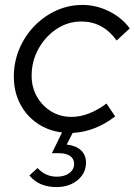

<svg xmlns="http://www.w3.org/2000/svg" viewBox="-20 -529 545 777"><path d="M209 228Q137 228 99 181L132 151Q164 186 210 186Q241 186 260.5 171.5Q280 157 280 134Q280 114 264 102.5Q248 91 219 91H190L231 7Q174 0 130 -30.5Q86 -61 61 -109.5Q36 -158 36 -219Q36 -278 58 -330.5Q80 -383 118.5 -423Q157 -463 207 -486Q257 -509 314 -509Q370 -509 422 -483Q474 -457 505 -414L452 -365Q397 -442 309 -442Q255 -442 209.5 -412Q164 -382 136 -332Q108 -282 108 -222Q108 -176 129.5 -138Q151 -100 187.5 -78Q224 -56 269 -56Q305 -56 340.5 -70Q376 -84 411 -110L446 -58Q366 4 274 9L250 56Q287 60 307.5 79Q328 98 328 129Q328 172 294 200Q260 228 209 228Z"/></svg>

Font: Red Hat Display
Style: Italic
Weight: 400
Italic angle: -12°
Designer: Pentagram, MCKL
Foundry: Pentagram, MCKL
Version: Version 1.023; ttfautohint (v1.8.3)